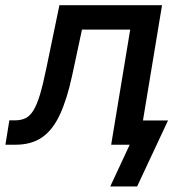

<svg xmlns="http://www.w3.org/2000/svg" viewBox="-55 -542 649 719"><path d="M-34.7 0 -20 -91.3H0.5Q23.4 -91.3 40 -99.1Q56.6 -106.9 69.8 -127.9Q83 -148.9 94.7 -187.7Q106.4 -226.6 119.1 -289.1L167.5 -522.5H551.8L465.3 0H361.3L432.6 -431.2H252L215.3 -259.8Q195.8 -169.4 168.9 -112.1Q142.1 -54.7 102.1 -27.3Q62 0 2.9 0ZM357.9 156.2 430.7 0H396.5L411.6 -90.8H574.2L458.5 156.2Z"/></svg>

Font: Inter 28pt Medium
Style: Italic
Weight: 500
Italic angle: -9.3988°
Designer: Rasmus Andersson
Foundry: rsms
Version: Version 4.001;git-66647c0bb